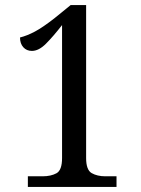

<svg xmlns="http://www.w3.org/2000/svg" viewBox="-20 -738 556 758"><path d="M90 0V-42H148Q181 -42 203 -54Q225 -66 225 -114V-639Q190 -594 161.5 -565.5Q133 -537 106 -537Q85 -537 72 -551.5Q59 -566 59 -590Q87 -597 118 -613.5Q149 -630 195 -666L259 -718H320V-114Q320 -67 342 -54.5Q364 -42 396 -42H440V0Z"/></svg>

Font: Noto Serif Khmer SemiCondensed
Style: Regular
Weight: 400
Width: 4
Designer: Danh Hong and the Monotype Design Team
Foundry: Monotype Imaging Inc.
Version: Version 2.004; ttfautohint (v1.8.4.7-5d5b)